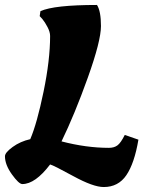

<svg xmlns="http://www.w3.org/2000/svg" viewBox="-31 -730 578 774"><path d="M387 24Q345 24 264.5 -20Q184 -64 171 -67Q111 12 59 12Q45 12 17 -27Q-11 -66 -11 -100Q-11 -115 20 -137.5Q51 -160 91 -169Q118 -232 144.5 -360Q171 -488 171 -585Q171 -601 160.5 -621Q150 -641 140 -653L129 -665L132 -685Q187 -710 360 -710Q376 -685 376 -625Q376 -565 323 -417Q270 -269 217 -160Q317 -134 408 -134Q429 -134 442.5 -144Q456 -154 472 -186L527 -167Q511 -72 478.5 -24Q446 24 387 24Z"/></svg>

Font: Oleo Script
Style: Bold
Weight: 700
Designer: Soytutype
Foundry: Soytutype
Version: Version 1.002